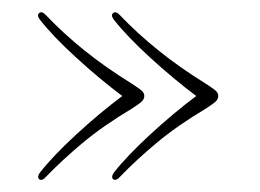

<svg xmlns="http://www.w3.org/2000/svg" viewBox="-20 -388 430 318"><path d="M341.5 -229Q341.5 -225 338.5 -221.2Q335.5 -217.5 321.5 -208.5Q273 -179.5 239 -151Q205 -122.5 178.5 -95Q172.5 -88 167.5 -91Q163.5 -95 168.5 -102Q190 -129.5 228.5 -165Q267 -200.5 305 -229Q267 -257.5 228.5 -292.8Q190 -328 168.5 -355.5Q163 -363 167.5 -366.5Q172 -370 178.5 -363Q207 -333 242.8 -304.2Q278.5 -275.5 321.5 -249Q335.5 -240 338.5 -236.5Q341.5 -233 341.5 -229ZM219 -229Q219 -225 216 -221.2Q213 -217.5 199 -208.5Q150.5 -179.5 116.5 -151Q82.5 -122.5 56 -95Q50 -88 45 -91Q41 -95 46 -102Q67.5 -129.5 106 -165Q144.5 -200.5 182.5 -229Q144.5 -257.5 106 -292.8Q67.5 -328 46 -355.5Q40.5 -363 45 -366.5Q49.5 -370 56 -363Q84.5 -333 120.2 -304.2Q156 -275.5 199 -249Q213 -240 216 -236.5Q219 -233 219 -229Z"/></svg>

Font: Fraunces 144pt S050 Thin
Style: Regular
Weight: 100
Version: Version 1.000; ttfautohint (v1.8.3)